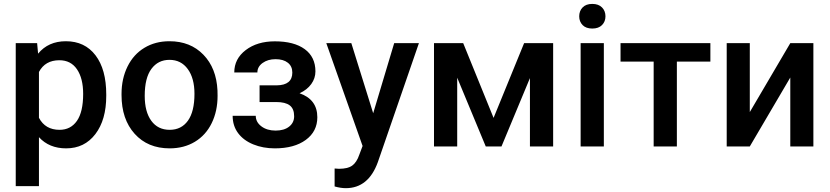

<svg xmlns="http://www.w3.org/2000/svg" viewBox="-20 -749 4246 982"><path d="M60.5 0ZM523.4 -258.8Q523.4 -136.2 467.8 -63.2Q412.1 9.8 318.4 9.8Q231.4 9.8 179.2 -47.4V203.1H60.5V-528.3H169.9L174.8 -474.6Q227.1 -538.1 316.9 -538.1Q413.6 -538.1 468.5 -466.1Q523.4 -394 523.4 -266.1ZM405.3 -269Q405.3 -348.1 373.8 -394.5Q342.3 -440.9 283.7 -440.9Q210.9 -440.9 179.2 -380.9V-146.5Q211.4 -85 284.7 -85Q341.3 -85 373.3 -130.6Q405.3 -176.3 405.3 -269Z M601.6 0ZM601.6 -269Q601.6 -346.7 632.3 -408.9Q663.1 -471.2 718.8 -504.6Q774.4 -538.1 846.7 -538.1Q953.6 -538.1 1020.3 -469.2Q1086.9 -400.4 1092.3 -286.6L1092.8 -258.8Q1092.8 -180.7 1062.7 -119.1Q1032.7 -57.6 976.8 -23.9Q920.9 9.8 847.7 9.8Q735.8 9.8 668.7 -64.7Q601.6 -139.2 601.6 -263.2ZM720.2 -258.8Q720.2 -177.2 753.9 -131.1Q787.6 -85 847.7 -85Q907.7 -85 941.2 -131.8Q974.6 -178.7 974.6 -269Q974.6 -349.1 940.2 -396Q905.8 -442.9 846.7 -442.9Q788.6 -442.9 754.4 -396.7Q720.2 -350.6 720.2 -258.8Z M1593.3 -383.8Q1593.3 -348.6 1572 -319.1Q1550.8 -289.6 1512.2 -272Q1603 -240.2 1603 -149.4Q1603 -76.7 1543.9 -33.4Q1484.9 9.8 1385.7 9.8Q1325.2 9.8 1275.4 -10.5Q1225.6 -30.8 1197.8 -68.1Q1169.9 -105.5 1169.9 -156.7H1288.1Q1288.1 -124.5 1316.9 -102.8Q1345.7 -81.1 1389.6 -81.1Q1433.1 -81.1 1458.7 -101.3Q1484.4 -121.6 1484.4 -154.3Q1484.4 -192.9 1461.9 -210Q1439.5 -227.1 1392.6 -227.1H1307.6V-312.5H1395.5Q1475.1 -313.5 1475.1 -377.9Q1475.1 -410.2 1452.1 -428.2Q1429.2 -446.3 1389.2 -446.3Q1350.1 -446.3 1323.2 -427Q1296.4 -407.7 1296.4 -378.4H1178.2Q1178.2 -448.2 1236.8 -492.9Q1295.4 -537.6 1385.7 -537.6Q1483.9 -537.6 1538.6 -497.6Q1593.3 -457.5 1593.3 -383.8Z M1648.9 0ZM1888.7 -169.9 1996.1 -528.3H2122.6L1912.6 80.1Q1864.3 213.4 1748.5 213.4Q1722.7 213.4 1691.4 204.6V112.8L1713.9 114.3Q1758.8 114.3 1781.5 97.9Q1804.2 81.5 1817.4 43L1834.5 -2.4L1648.9 -528.3H1776.9Z M2504.4 -146 2660.6 -528.3H2809.1V0H2690.4V-349.6L2544.9 0H2464.4L2318.4 -351.6V0H2199.7V-528.3H2349.1Z M2942.4 0ZM3068.4 0H2949.7V-528.3H3068.4ZM2942.4 -665.5Q2942.4 -692.9 2959.7 -710.9Q2977.1 -729 3009.3 -729Q3041.5 -729 3059.1 -710.9Q3076.7 -692.9 3076.7 -665.5Q3076.7 -638.7 3059.1 -620.8Q3041.5 -603 3009.3 -603Q2977.1 -603 2959.7 -620.8Q2942.4 -638.7 2942.4 -665.5Z M3613.3 -434.1H3441.9V0H3323.2V-434.1H3153.8V-528.3H3613.3Z M4022 -528.3H4140.1V0H4022V-352.5L3814.9 0H3696.8V-528.3H3814.9V-175.8Z"/></svg>

Font: Roboto-o Medium
Style: Regular
Weight: 500
Designer: Google
Version: Version 2.134; 2016; ttfautohint (v1.6)